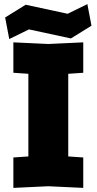

<svg xmlns="http://www.w3.org/2000/svg" viewBox="-20 -910 470 934"><path d="M45 4V-144L118 -149V-551L45 -556V-704L215 -696L385 -704V-556L312 -551V-149L385 -144V4L215 -4ZM25 -720 5 -825 105 -887 309 -843 405 -890 425 -785 325 -723 121 -767Z"/></svg>

Font: Tektur ExtraBold
Style: Regular
Weight: 800
Designer: Adam Jagosz
Foundry: Adam Jagosz
Version: Version 1.005;gftools[0.9.30]